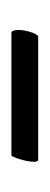

<svg xmlns="http://www.w3.org/2000/svg" viewBox="105 -715 87 337"><g transform="rotate(90 148.5 -546.5)"><path d="M261 -570Q264 -569 264 -562.5Q264 -556 262 -547.5Q260 -539 257.5 -532Q255 -525 253 -523H38Q34 -523 33 -530Q32 -537 33.5 -545.5Q35 -554 38 -561.5Q41 -569 44 -570Z"/></g></svg>

Font: Vermiglione SemiBold
Style: Regular
Weight: 600
Version: Version 1.000